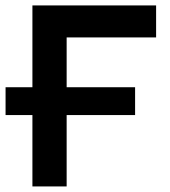

<svg xmlns="http://www.w3.org/2000/svg" viewBox="-20 -670 611 690"><path d="M0 -356.5H96.5V-650.5H541V-535.5H219.5V-356.5H465.5V-256.5H219.5V0H96.5V-256.5H0Z"/></svg>

Font: Overused Grotesk SemiBold
Style: Regular
Weight: 610
Version: Version 0.004